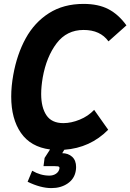

<svg xmlns="http://www.w3.org/2000/svg" viewBox="-20 -754 668 984"><path d="M121.5 177.5 145 121Q187.5 146 233 146Q252.5 146 266.8 136.5Q281 127 284.5 111Q285.5 105 283.8 102.2Q282 99.5 276.8 98.5Q271.5 97.5 259.5 97.5H203L208.5 55.5L236.5 12Q137 -1 87.2 -73Q37.5 -145 37.5 -259Q37.5 -311.5 48 -370Q67 -476 111.8 -557.5Q156.5 -639 231 -686.5Q305.5 -734 408.5 -734Q484 -734 535.8 -707Q587.5 -680 628 -624L536 -542Q494 -600.5 408.5 -600.5Q322 -600.5 270 -531.8Q218 -463 199 -357Q191 -310 191 -272Q191 -203.5 218 -163.2Q245 -123 304.5 -123Q345 -123 388.5 -140.8Q432 -158.5 462.5 -191L534.5 -89Q442.5 4 309.5 13.5L299 31H297.5Q329.5 31 349.8 49.5Q370 68 370 102Q370 113 368 123Q361 163 326.5 186.5Q292 210 243.5 210Q188 210 121.5 177.5Z"/></svg>

Font: JuliaMono ExtraBoldItalic
Style: Regular
Weight: 800
Italic angle: -9°
Monospace: yes
Designer: cormullion
Foundry: corm
Version: Version 0.049; ttfautohint (v1.8.4)